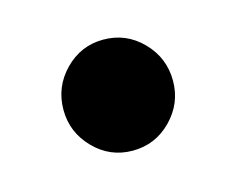

<svg xmlns="http://www.w3.org/2000/svg" viewBox="-40 -527 285 243"><g transform="rotate(-15 102.5 -405.0)"><path d="M109.5 -332Q80 -332 59 -353.5Q38 -375 38 -404.5Q38 -434.5 59 -456Q80 -477.5 109.5 -477.5Q139.5 -477.5 160.5 -456Q181.5 -434.5 181.5 -404.5Q181.5 -375 160.5 -353.5Q139.5 -332 109.5 -332Z"/></g></svg>

Font: Imbue 100pt ExtraBold
Style: Regular
Weight: 800
Designer: Tyler Finck
Foundry: Etcetera Type Company
Version: Version 1.102; ttfautohint (v1.8.3)